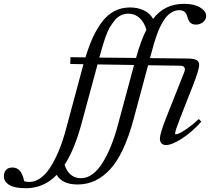

<svg xmlns="http://www.w3.org/2000/svg" viewBox="-299 -745 1104 1001"><path d="M106 216.8Q25.4 216.8 -3.4 166.5Q-70.3 236.3 -164.1 236.3Q-223.1 236.3 -251 219Q-278.8 201.7 -278.8 173.3Q-278.8 153.8 -267.6 141.1Q-256.3 128.4 -234.4 128.4Q-210.4 128.4 -195.6 145.3Q-180.7 162.1 -172.9 199.7Q-160.2 203.6 -146.5 203.6Q-114.7 203.6 -85.4 181.6Q-56.2 159.7 -32.5 120.6Q-8.8 81.5 10.5 33.7Q29.8 -14.2 44.9 -71.3L131.3 -392.1Q131.8 -395 133.5 -401.1Q135.3 -407.2 136.2 -410.2L67.4 -411.6L68.4 -446.8L146.5 -445.8Q164.6 -504.4 184.1 -547.6Q203.6 -590.8 231.2 -628.7Q258.8 -666.5 295.9 -686.3Q333 -706.1 378.4 -706.1Q420.4 -706.1 452.1 -690.4Q483.9 -674.8 499 -646.5Q559.1 -725.1 660.2 -725.1Q712.9 -725.1 744.4 -706.1Q775.9 -687 775.9 -661.6Q775.9 -643.6 760.3 -630.1Q744.6 -616.7 722.2 -616.7Q710.4 -616.7 702.1 -620.6Q693.8 -624.5 689 -631.6Q684.1 -638.7 681.9 -644.3Q679.7 -649.9 677.7 -657.7Q669.4 -691.9 635.7 -691.9Q618.7 -691.9 602.8 -684.1Q586.9 -676.3 575.2 -664.8Q563.5 -653.3 552 -634.3Q540.5 -615.2 533 -598.9Q525.4 -582.5 517.1 -558.8Q508.8 -535.2 504.4 -520Q500 -504.9 494.1 -482.9L482.9 -441.9L678.7 -439.9Q713.4 -439.5 726.3 -431.6Q739.3 -423.8 739.3 -407.7Q739.3 -380.9 706.5 -297.9L641.1 -131.8Q613.8 -62 613.8 -48.8Q613.8 -44.9 617.7 -44.9Q624 -44.9 637.5 -50.8Q650.9 -56.6 678.5 -75.9Q706.1 -95.2 737.8 -124.5L750.5 -110.4Q702.1 -56.6 649.7 -22.7Q597.2 11.2 566.9 11.2Q551.3 11.2 543 2.7Q534.7 -5.9 534.7 -21.5Q534.7 -49.3 568.8 -134.8L661.1 -367.7Q667.5 -381.8 663.1 -391.8Q658.7 -401.9 643.6 -402.3L473.1 -404.8L396.5 -120.1Q348.1 58.1 275.4 137.5Q202.6 216.8 106 216.8ZM224.1 -463.4 218.8 -444.8 410.2 -442.9Q435.5 -533.7 464.4 -590.3Q451.7 -631.3 427.2 -652.6Q402.8 -673.8 370.6 -673.8Q349.1 -673.8 330.8 -664.8Q312.5 -655.8 298.1 -637.7Q283.7 -619.6 272.9 -601.6Q262.2 -583.5 252.4 -555.7Q242.7 -527.8 237.1 -509.5Q231.4 -491.2 224.1 -463.4ZM126 -100.6Q88.9 36.6 37.6 114.3Q61 184.1 123.5 184.1Q155.3 184.1 184.6 162.1Q213.9 140.1 237.5 100.8Q261.2 61.5 280.3 14.2Q299.3 -33.2 314.9 -90.8L399.9 -406.2L209.5 -409.2Z"/></svg>

Font: Elstob 10pt
Style: Italic
Weight: 400
Italic angle: -20°
Designer: Peter S. Baker
Version: Version 1.015